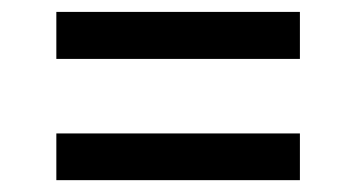

<svg xmlns="http://www.w3.org/2000/svg" viewBox="-20 -496 589 321"><path d="M481.4 -397.5H74.2V-476.1H481.4ZM481.4 -194.8H74.2V-272.9H481.4Z"/></svg>

Font: Vazir FD
Style: Regular-FD
Weight: 400
Designer: Saber Rastikerdar
Foundry: Saber Rastikerdar
Version: Version 30.0.0